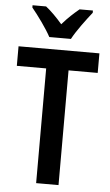

<svg xmlns="http://www.w3.org/2000/svg" viewBox="-62 -977 582 1017"><g transform="rotate(5 229.5 -468.5)"><path d="M172 -777H287C310 -821 359 -886 390 -925V-937H319C288 -911 262 -888 229 -850C199 -885 168 -916 141 -937H69V-925C102 -885 150 -819 172 -777ZM289 0V-610H444V-714H14V-610H170V0Z"/></g></svg>

Font: Noto Sans Arabic Cond SemBd
Style: Regular
Weight: 600
Width: 3
Designer: Monotype Design Team, Nadine Chahine, Nizar Qandah and Khaled Hosny
Foundry: Monotype Imaging Inc.
Version: Version 2.012